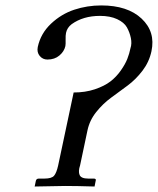

<svg xmlns="http://www.w3.org/2000/svg" viewBox="-20 -678 576 700"><path d="M532.2 -491.2Q523.9 -452.1 499.5 -420.2Q475.1 -388.2 445.1 -366Q415 -343.8 385 -321.8Q355 -299.8 330.8 -269.5Q306.6 -239.3 298.8 -202.1L272 -75.2Q264.6 -53.2 270.3 -40Q275.9 -26.9 301.8 -26.9H321.8Q326.7 -26.9 328.4 -24.9Q330.1 -22.9 329.1 -20L324.7 2Q258.8 0 217.8 0L106.4 2L110.8 -19Q112.8 -26.9 121.6 -26.9H141.6Q168.5 -26.9 177.2 -37.4Q186 -47.9 191.9 -74.2L248.5 -340.8Q291 -340.8 325.9 -352.5Q360.8 -364.3 382.6 -381.1Q404.3 -397.9 420.4 -420.9Q436.5 -443.8 444.1 -463.1Q451.7 -482.4 455.6 -502Q461.4 -519 457 -539.8Q452.6 -560.5 442.6 -578.4Q432.6 -596.2 407 -608.2Q381.3 -620.1 344.7 -620.1Q283.2 -620.1 241.2 -589.8Q224.6 -577.1 220.7 -558.1Q218.8 -549.3 219.2 -532.7Q219.7 -516.1 218.3 -509.8Q213.9 -490.2 196.5 -475.6Q179.2 -460.9 152.8 -460.9Q135.7 -460.9 124.8 -474.1Q113.8 -487.3 117.7 -506.8Q128.4 -556.2 166 -591.6Q203.6 -627 250.7 -642.6Q297.9 -658.2 349.1 -658.2Q445.3 -658.2 496.3 -610.1Q547.4 -562 532.2 -491.2Z"/></svg>

Font: Linux Biolinum
Style: Italic
Weight: 400
Italic angle: -12°
Designer: Philipp H. Poll
Foundry: Philipp H. Poll
Version: Version 1.1.3 ; ttfautohint (v0.9)